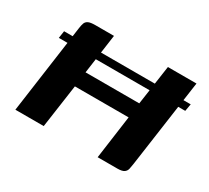

<svg xmlns="http://www.w3.org/2000/svg" viewBox="-99 -620 851 780"><g transform="rotate(30 327.0 -230.0)"><path d="M40 0 98 -416Q100 -431 103.5 -440.5Q107 -450 117 -455Q127 -460 150 -460H237L211 -274H463L490 -460H624L566 -50Q564 -36 561.5 -24.5Q559 -13 549.5 -6.5Q540 0 518 0H426L454 -203H202L173 0ZM52 -375H646L640 -341H47Z"/></g></svg>

Font: Genos Thin SemiBold
Style: Italic
Weight: 600
Italic angle: -8°
Version: Version 1.010